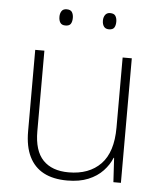

<svg xmlns="http://www.w3.org/2000/svg" viewBox="-52 -759 686 814"><g transform="rotate(5 291.0 -351.5)"><path d="M492 -530V0H460L454 -103H452Q440 -73 415.5 -47Q391 -21 353.5 -5.5Q316 10 264 10Q204 10 163.5 -11.5Q123 -33 102 -76Q81 -119 81 -183V-530H120V-187Q120 -104 158 -64.5Q196 -25 267 -25Q354 -25 403.5 -76Q453 -127 453 -232V-530ZM171 -679Q171 -693 177.5 -703Q184 -713 199 -713Q216 -713 222 -703Q228 -693 228 -679Q228 -663 222 -653.5Q216 -644 199 -644Q184 -644 177.5 -653.5Q171 -663 171 -679ZM356 -679Q356 -693 363 -703Q370 -713 384 -713Q401 -713 407 -703Q413 -693 413 -679Q413 -663 407 -653.5Q401 -644 384 -644Q370 -644 363 -653.5Q356 -663 356 -679Z"/></g></svg>

Font: Noto Sans Cham ExtraLight
Style: Regular
Weight: 250
Version: Version 2.002